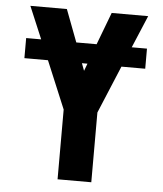

<svg xmlns="http://www.w3.org/2000/svg" viewBox="-53 -781 705 828"><g transform="rotate(5 300.0 -367.5)"><path d="M227 0V-302L141 -508H39V-595H104L45 -735H203L256 -595H344L397 -735H555L496 -595H562V-508H459L373 -302V0ZM300 -476 312 -508H288Z"/></g></svg>

Font: Iosevka SS04 Heavy Extended
Style: Regular
Weight: 900
Width: 7
Monospace: yes
Designer: Belleve Invis
Foundry: Belleve Invis
Version: Version 19.0.0; ttfautohint (v1.8.4)